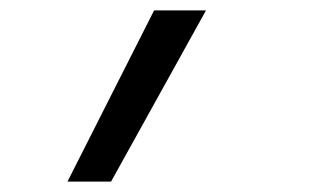

<svg xmlns="http://www.w3.org/2000/svg" viewBox="-20 -158 640 370"><path d="M110 192 277 -138H377L194 192Z"/></svg>

Font: Iosevka Extended Oblique
Style: Regular
Weight: 400
Width: 7
Italic angle: -9°
Monospace: yes
Designer: Belleve Invis
Foundry: Belleve Invis
Version: Version 32.0.1; ttfautohint (v1.8.4)